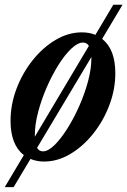

<svg xmlns="http://www.w3.org/2000/svg" viewBox="-20 -671 537 810"><path d="M0 118.5 80.5 -16.5Q24.5 -60.5 24.5 -161Q24.5 -230.5 49.8 -297Q75 -363.5 118 -417.2Q161 -471 214.8 -502.8Q268.5 -534.5 325 -534.5Q357 -534.5 382.5 -524L458 -651H497L411 -507Q466.5 -463 466.5 -362.5Q466.5 -293.5 441.2 -227Q416 -160.5 373.2 -107Q330.5 -53.5 276.8 -21.5Q223 10.5 166.5 10.5Q134.5 10.5 108.5 -0.5L37.5 118.5ZM127 -101Q127 -97.5 127 -94.5L355 -477.5Q346 -491.5 330.5 -491.5Q308 -491.5 280.8 -465.8Q253.5 -440 226.5 -397Q199.5 -354 177 -302.2Q154.5 -250.5 140.8 -198Q127 -145.5 127 -101ZM161 -32.5Q183 -32.5 210 -59Q237 -85.5 264.2 -128.8Q291.5 -172 314.5 -224Q337.5 -276 351.5 -328.5Q365.5 -381 365.5 -424.5Q365.5 -424.5 365.5 -430.5L136.5 -47.5Q145 -32.5 161 -32.5Z"/></svg>

Font: Libre Caslon Condensed SemiBold Italic
Style: Regular
Weight: 600
Italic angle: -22.583°
Designer: Pablo Impallari, Rodrigo Fuenzalida, Katja Schimmel, Ertekin Erdin
Foundry: Pablo Impallari, Rodrigo Fuenzalida
Version: Version 2.000; ttfautohint (v1.8.4.7-5d5b);gftools[0.9.33]